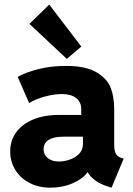

<svg xmlns="http://www.w3.org/2000/svg" viewBox="-20 -826 593 853"><path d="M25.4 -152.3Q24.9 -199.7 50.8 -236.6Q76.7 -273.4 125.7 -294.4Q174.8 -315.4 242.2 -315.4H340.8V-341.8Q340.8 -372.6 318.1 -390.4Q295.4 -408.2 254.9 -408.2Q219.2 -408.2 178 -396.7Q136.7 -385.3 109.4 -368.2L58.6 -484.4Q92.3 -503.9 149.2 -518.6Q206.1 -533.2 271.5 -533.2Q362.8 -533.2 410.4 -503.9Q458 -474.6 472.7 -433.6Q487.3 -392.6 487.3 -343.8V-185.5Q487.3 -158.2 494.1 -144.3Q501 -130.4 517.6 -125L529.3 -121.1L475.6 7.8L457 2Q424.3 -8.8 402.3 -25.1Q380.4 -41.5 369.6 -60.5H368.7Q347.7 -31.2 302.7 -11.7Q257.8 7.8 204.1 7.8Q151.9 7.8 111.1 -13.4Q70.3 -34.7 47.9 -71.3Q25.4 -107.9 25.4 -152.3ZM242.2 -108.4Q263.2 -108.4 287.8 -116.2Q312.5 -124 330.3 -141.4Q348.1 -158.7 348.6 -185.5V-218.8H260.7Q173.8 -217.8 173.8 -162.1Q173.8 -137.7 192.9 -123Q211.9 -108.4 242.2 -108.4ZM110.8 -719.7 198.7 -805.7 341.3 -619.1 276.9 -564.5Z"/></svg>

Font: Reddit Sans Vanilla ExtraBold
Style: Regular
Weight: 800
Designer: Stephen Hutchings
Foundry: Reddit
Version: Version 1.013